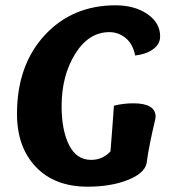

<svg xmlns="http://www.w3.org/2000/svg" viewBox="-20 -693 640 723"><path d="M409 -295Q445 -304 482 -304Q566 -304 566 -253Q566 -248 560 -223.5Q554 -199 545.5 -157.5Q537 -116 532 -78Q524 -40 460.5 -15Q397 10 310 10Q186 10 115 -64.5Q44 -139 44 -264Q44 -447 148 -560Q252 -673 415 -673Q487 -673 535 -640Q583 -607 583 -556Q583 -527 557 -508Q531 -489 489 -484Q480 -528 453 -550Q426 -572 392 -572Q314 -572 263 -490Q212 -408 212 -293Q212 -203 240 -147Q268 -91 323 -91Q367 -91 396 -123Q403 -208 409 -295Z"/></svg>

Font: Overlock Black
Style: Italic
Weight: 900
Designer: Dario Muhafara
Foundry: Dario Manuel Muhafara
Version: Version 1.002